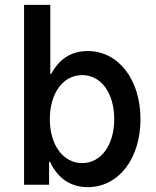

<svg xmlns="http://www.w3.org/2000/svg" viewBox="-20 -760 640 790"><path d="M79 0H182V-94H186C217 -27 270 10 341 10C468 10 558 -107 558 -270C558 -433 467 -550 341 -550C273 -550 223 -517 191 -456H187V-740H79ZM318 -89C240 -89 185 -163 185 -270C185 -377 240 -451 318 -451C396 -451 450 -377 450 -270C450 -163 396 -89 318 -89Z"/></svg>

Font: CommitMono
Style: 600Regular
Weight: 600
Monospace: yes
Designer: Eigil Nikolajsen
Foundry: Eigil Nikolajsen
Version: Version 1.143